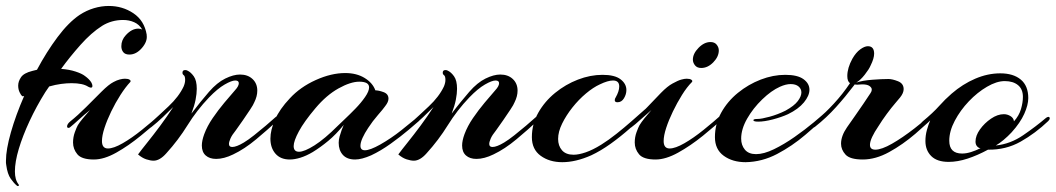

<svg xmlns="http://www.w3.org/2000/svg" viewBox="-23 -534 3541 644"><path d="M34 89Q24 81 13 65.5Q2 50 -2 20Q-3 16 -3 12.5Q-3 9 -3 5Q-3 -32 13.5 -90Q30 -148 58 -212Q53 -210 51 -212Q48 -214 43 -224Q38 -234 38 -247Q38 -261 47.5 -275Q57 -289 85 -296Q91 -298 101 -300Q133 -360 170 -409.5Q207 -459 244 -484Q267 -499 292 -506.5Q317 -514 342 -514Q388 -514 424.5 -489.5Q461 -465 469 -418V-416Q472 -395 453 -373Q434 -351 411 -351Q397 -351 390.5 -359Q384 -367 384 -379Q384 -400 399 -416Q419 -438 441 -438Q448 -438 454 -435Q444 -452 427 -459.5Q410 -467 390 -467Q351 -467 319 -447Q283 -424 247 -383.5Q211 -343 182 -303Q209 -301 230.5 -294Q252 -287 262 -279Q276 -269 283 -258Q287 -251 287 -246Q287 -240 282 -240Q279 -240 273 -243Q255 -255 217 -255Q201 -255 182 -252.5Q163 -250 142 -244L129 -225Q99 -177 76 -127.5Q53 -78 40 -34.5Q27 9 27 41Q27 69 39 84Q42 88 39 89.5Q36 91 34 89ZM292 1Q251 1 236.5 -16.5Q222 -34 222 -56Q222 -74 228 -90.5Q234 -107 238 -114Q244 -124 255 -137Q266 -150 279 -165Q258 -148 240.5 -132Q223 -116 213 -108Q210 -105 207 -105Q202 -105 202 -110Q202 -118 213 -127Q238 -147 265.5 -174.5Q293 -202 317.5 -226.5Q342 -251 358 -259Q369 -265 379 -267.5Q389 -270 396 -270Q407 -270 412 -266.5Q417 -263 414 -259Q398 -242 381 -215.5Q364 -189 350 -160Q336 -131 327.5 -105Q319 -79 319 -61Q319 -36 339 -36Q358 -36 388.5 -53.5Q419 -71 452.5 -98Q486 -125 515 -151Q519 -155 522 -155Q527 -155 528 -150.5Q529 -146 526 -144Q491 -113 449.5 -79Q408 -45 367 -22Q326 1 292 1Z M492 5Q482 5 468 0.5Q454 -4 440 -16Q451 -31 471.5 -56.5Q492 -82 515 -113Q538 -144 558 -175Q542 -159 523 -141Q504 -123 485 -108Q481 -104 476 -104Q472 -104 472 -108Q472 -113 480 -120Q508 -145 542.5 -177.5Q577 -210 593 -244Q598 -256 598 -266Q598 -279 593 -282Q589 -285 589 -290Q589 -299 598 -299Q603 -299 606 -297Q617 -292 627 -278Q637 -264 637 -236Q637 -220 633 -199.5Q629 -179 619 -153Q634 -173 649.5 -192Q665 -211 678 -226Q705 -257 732.5 -270.5Q760 -284 782 -284Q808 -284 824 -269Q840 -254 840 -230Q840 -211 830 -191Q827 -183 816 -166.5Q805 -150 792 -131Q779 -112 768 -97Q755 -81 750 -69.5Q745 -58 745 -51Q745 -41 756 -41Q770 -41 795 -56Q810 -65 829.5 -80.5Q849 -96 868.5 -112.5Q888 -129 900 -140Q904 -144 907 -144Q911 -144 911 -139Q911 -133 906 -128Q876 -100 836.5 -67Q797 -34 759 -16Q728 -1 702 -1Q680 -1 667 -12.5Q654 -24 654 -46Q654 -62 662 -84Q672 -111 690.5 -138Q709 -165 729.5 -189.5Q750 -214 765 -231Q778 -245 778 -255Q778 -264 766 -264Q754 -264 730.5 -250.5Q707 -237 678 -207Q637 -164 606 -114Q575 -64 535 -20Q513 5 492 5Z M949 1Q918 1 901 -18.5Q884 -38 884 -69Q884 -98 899.5 -133Q915 -168 949 -204Q984 -242 1036 -265.5Q1088 -289 1135 -289Q1173 -289 1200 -272.5Q1227 -256 1236 -231Q1247 -231 1263.5 -225Q1280 -219 1280 -203Q1280 -192 1269 -178Q1262 -168 1244.5 -148Q1227 -128 1212 -105Q1200 -87 1193 -71.5Q1186 -56 1186 -45Q1186 -30 1201 -30Q1218 -30 1252 -49Q1289 -70 1323 -97Q1357 -124 1376 -140Q1381 -144 1383 -144Q1387 -144 1387 -139Q1387 -133 1382 -128Q1373 -120 1347 -98Q1321 -76 1287.5 -52Q1254 -28 1222 -13Q1206 -6 1192.5 -2.5Q1179 1 1168 1Q1141 1 1127 -14.5Q1113 -30 1113 -55Q1113 -65 1116 -76Q1119 -87 1123 -98L1130 -115Q1104 -83 1078 -61.5Q1052 -40 1026 -24Q1004 -11 984.5 -5Q965 1 949 1ZM980 -25Q998 -25 1032 -46.5Q1066 -68 1111 -113Q1117 -119 1133.5 -134.5Q1150 -150 1169 -169.5Q1188 -189 1201.5 -208.5Q1215 -228 1215 -241Q1215 -260 1182 -260Q1153 -260 1112.5 -237.5Q1072 -215 1035 -171Q997 -126 979.5 -93.5Q962 -61 962 -44Q962 -25 980 -25Z M1365 5Q1355 5 1341 0.5Q1327 -4 1313 -16Q1324 -31 1344.5 -56.5Q1365 -82 1388 -113Q1411 -144 1431 -175Q1415 -159 1396 -141Q1377 -123 1358 -108Q1354 -104 1349 -104Q1345 -104 1345 -108Q1345 -113 1353 -120Q1381 -145 1415.5 -177.5Q1450 -210 1466 -244Q1471 -256 1471 -266Q1471 -279 1466 -282Q1462 -285 1462 -290Q1462 -299 1471 -299Q1476 -299 1479 -297Q1490 -292 1500 -278Q1510 -264 1510 -236Q1510 -220 1506 -199.5Q1502 -179 1492 -153Q1507 -173 1522.5 -192Q1538 -211 1551 -226Q1578 -257 1605.5 -270.5Q1633 -284 1655 -284Q1681 -284 1697 -269Q1713 -254 1713 -230Q1713 -211 1703 -191Q1700 -183 1689 -166.5Q1678 -150 1665 -131Q1652 -112 1641 -97Q1628 -81 1623 -69.5Q1618 -58 1618 -51Q1618 -41 1629 -41Q1643 -41 1668 -56Q1683 -65 1702.5 -80.5Q1722 -96 1741.5 -112.5Q1761 -129 1773 -140Q1777 -144 1780 -144Q1784 -144 1784 -139Q1784 -133 1779 -128Q1749 -100 1709.5 -67Q1670 -34 1632 -16Q1601 -1 1575 -1Q1553 -1 1540 -12.5Q1527 -24 1527 -46Q1527 -62 1535 -84Q1545 -111 1563.5 -138Q1582 -165 1602.5 -189.5Q1623 -214 1638 -231Q1651 -245 1651 -255Q1651 -264 1639 -264Q1627 -264 1603.5 -250.5Q1580 -237 1551 -207Q1510 -164 1479 -114Q1448 -64 1408 -20Q1386 5 1365 5Z M1863 10Q1820 10 1790.5 -11.5Q1761 -33 1761 -74Q1761 -118 1782.5 -156Q1804 -194 1839 -222.5Q1874 -251 1915.5 -267Q1957 -283 1998 -283Q2039 -283 2058.5 -268Q2078 -253 2078 -232Q2078 -218 2070 -204.5Q2062 -191 2048 -191Q2039 -191 2039 -198Q2039 -203 2042 -207Q2054 -228 2054 -244Q2054 -264 2033 -264Q2016 -264 1989 -251Q1967 -241 1942.5 -220.5Q1918 -200 1897 -173.5Q1876 -147 1862.5 -119.5Q1849 -92 1849 -68Q1849 -45 1862 -30Q1875 -15 1901 -15Q1918 -15 1941.5 -23Q1965 -31 1994 -49Q2018 -64 2044.5 -85Q2071 -106 2096 -128Q2121 -150 2139 -166Q2145 -172 2149 -172Q2153 -172 2153 -167Q2153 -160 2147 -155Q2121 -131 2090 -103.5Q2059 -76 2025.5 -52Q1992 -28 1960 -13Q1908 10 1863 10Z M2329 -306Q2315 -306 2308 -315Q2301 -324 2301 -334Q2301 -354 2320 -373.5Q2339 -393 2360 -393Q2374 -393 2381 -384Q2388 -375 2388 -365Q2388 -344 2369.5 -325Q2351 -306 2329 -306ZM2176 1Q2135 1 2120.5 -16.5Q2106 -34 2106 -56Q2106 -74 2112 -90.5Q2118 -107 2122 -114Q2128 -124 2138.5 -137Q2149 -150 2162 -165Q2142 -148 2124.5 -132Q2107 -116 2096 -108Q2093 -105 2090 -105Q2086 -105 2086 -110Q2086 -118 2097 -126Q2123 -148 2147.5 -174Q2172 -200 2194 -222.5Q2216 -245 2233 -254Q2251 -264 2262 -267Q2273 -270 2280 -270Q2291 -270 2296 -266.5Q2301 -263 2298 -259Q2281 -242 2264.5 -215.5Q2248 -189 2234 -160Q2220 -131 2211.5 -105Q2203 -79 2203 -61Q2203 -36 2223 -36Q2242 -36 2272.5 -53.5Q2303 -71 2336.5 -98Q2370 -125 2399 -151Q2403 -155 2406 -155Q2411 -155 2411.5 -150Q2412 -145 2409 -143Q2376 -112 2334.5 -78.5Q2293 -45 2251.5 -22Q2210 1 2176 1Z M2478 10Q2434 10 2404.5 -11.5Q2375 -33 2375 -74Q2375 -118 2396 -156Q2417 -194 2452 -222.5Q2487 -251 2528.5 -267Q2570 -283 2611 -283Q2652 -283 2672 -268.5Q2692 -254 2692 -233Q2692 -213 2673.5 -190.5Q2655 -168 2620 -151Q2598 -141 2569.5 -133.5Q2541 -126 2520 -126Q2504 -126 2504 -131Q2504 -135 2518 -135Q2531 -135 2558.5 -142.5Q2586 -150 2612 -163Q2641 -179 2653 -195Q2665 -211 2665 -224Q2665 -236 2655.5 -244Q2646 -252 2629 -252Q2613 -252 2593 -243Q2564 -230 2533.5 -200.5Q2503 -171 2483 -136Q2463 -101 2463 -69Q2463 -47 2475.5 -32Q2488 -17 2513 -17Q2539 -17 2573 -33.5Q2607 -50 2642 -74.5Q2677 -99 2707 -124Q2737 -149 2755 -166Q2761 -172 2764 -172Q2767 -172 2767 -167Q2767 -160 2761 -155Q2723 -120 2678.5 -82Q2634 -44 2583.5 -17.5Q2533 9 2478 10Z M2871 1Q2828 1 2813 -15.5Q2798 -32 2798 -52Q2798 -78 2818 -107Q2830 -124 2845 -145.5Q2860 -167 2873 -186Q2886 -205 2891 -213Q2898 -223 2899.5 -226.5Q2901 -230 2901 -234Q2901 -240 2893.5 -245.5Q2886 -251 2869 -251Q2864 -251 2860.5 -250.5Q2857 -250 2853 -250Q2845 -250 2844 -251L2841 -247Q2813 -210 2781 -174.5Q2749 -139 2711 -109Q2707 -106 2705 -106Q2701 -106 2701 -110Q2701 -118 2713 -128Q2744 -154 2774 -186.5Q2804 -219 2828 -255Q2819 -261 2819 -279Q2819 -306 2836 -337Q2848 -358 2862.5 -368.5Q2877 -379 2888 -379Q2909 -379 2909 -354Q2909 -338 2897 -314Q2892 -302 2877.5 -283.5Q2863 -265 2849 -257Q2870 -264 2902.5 -266.5Q2935 -269 2957 -269Q2970 -269 2989 -261.5Q3008 -254 3008 -235Q3008 -222 2996 -207Q2993 -203 2980 -188Q2967 -173 2951.5 -152Q2936 -131 2923 -110Q2910 -91 2902.5 -75Q2895 -59 2895 -48Q2895 -32 2913 -32Q2934 -32 2969 -52Q3004 -72 3044.5 -103.5Q3085 -135 3119 -169Q3123 -173 3126 -173Q3130 -173 3130 -168Q3130 -162 3125 -157Q3090 -122 3047.5 -85.5Q3005 -49 2959.5 -24Q2914 1 2871 1Z M3159 9Q3120 9 3100.5 -10.5Q3081 -30 3081 -61Q3081 -80 3086 -98Q3091 -116 3097 -130Q3090 -123 3083.5 -117.5Q3077 -112 3073 -109Q3069 -106 3066 -106Q3062 -106 3062 -111Q3062 -118 3072 -127Q3107 -156 3127 -178.5Q3147 -201 3169 -220Q3206 -252 3248 -270Q3290 -288 3332 -288Q3376 -288 3401 -267Q3426 -246 3426 -205Q3426 -182 3412.5 -152Q3399 -122 3370 -90Q3358 -77 3343 -64.5Q3328 -52 3317 -46Q3366 -51 3409 -80.5Q3452 -110 3486 -139Q3491 -142 3493 -142Q3498 -142 3498 -137Q3498 -133 3493 -128Q3450 -87 3400.5 -59Q3351 -31 3291 -32Q3256 -13 3222.5 -2Q3189 9 3159 9ZM3204 -19Q3218 -19 3234 -24Q3250 -29 3266 -37Q3260 -37 3254.5 -43Q3249 -49 3249 -59Q3249 -79 3264 -100Q3279 -121 3301 -136Q3323 -151 3344 -151Q3356 -151 3366.5 -144.5Q3377 -138 3378 -127Q3395 -146 3401.5 -168Q3408 -190 3408 -209Q3408 -235 3391.5 -248.5Q3375 -262 3347 -262Q3320 -262 3287.5 -243Q3255 -224 3226.5 -194Q3198 -164 3179.5 -129Q3161 -94 3161 -62Q3161 -19 3204 -19Z"/></svg>

Font: Arizonia
Style: Regular
Weight: 400
Designer: Robert E. Leuschke
Foundry: Robert E. Leuschke
Version: Version 1.010; ttfautohint (v1.8.4.7-5d5b)